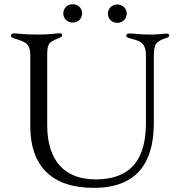

<svg xmlns="http://www.w3.org/2000/svg" viewBox="-20 -894 895 926"><path d="M432.2 12.1C685.7 12.1 721.9 -168 721.9 -304.7V-621.1C721.9 -679.7 730.1 -694.6 782.7 -710.9C791.2 -713.1 796.2 -717 796.2 -723C796.2 -729.4 791.9 -731.9 785.2 -731.9C767 -731.9 739.7 -726.6 699.9 -727.3C647.4 -728 627.1 -732.6 604.4 -732.6C594.1 -732.6 588.8 -728.7 588.8 -722.3C588.8 -716.6 592 -713.1 607.6 -708.8C637.8 -700.6 656.2 -696.4 668.7 -681.8C679.3 -669 683.9 -650.9 683.9 -625.7V-306.1C683.9 -179.7 652.7 -28.8 440.7 -28.8C294.4 -28.8 207.7 -115.8 207.7 -290.1V-620.4C207.7 -678.3 210.2 -689.3 257.8 -707.7C275.6 -714.8 279.5 -717.7 279.5 -724.8C279.5 -730.5 275.6 -733.7 267.4 -733.7C251.8 -733.7 223.7 -727.3 163 -727.3C93.8 -727.3 64.3 -733 46.9 -733C37.6 -733 33 -728.7 33 -722.3C33 -716.6 36.6 -712 52.2 -707.4C107.2 -691.4 126.1 -680.4 126.1 -626.4V-284.4C126.1 -93.4 229.8 12.1 432.2 12.1ZM285.2 -829.2C285.9 -803.3 305.4 -785.2 330.6 -785.2C356.2 -785.2 375.7 -803.3 376.1 -829.2C375.7 -855.5 356.2 -873.6 330.6 -873.6C305.4 -873.6 285.9 -855.5 285.2 -829.2ZM500.4 -828.1C500.7 -801.8 520.2 -784.1 545.8 -783.7C571 -784.1 590.6 -801.8 591.3 -828.1C590.6 -854 571 -872.5 545.8 -872.5C520.2 -872.5 500.7 -854 500.4 -828.1Z"/></svg>

Font: Margiela Serif
Style: Regular
Weight: 400
Designer: Andreas Faust, Stefan Endress
Version: Version 1.002;FEAKit 1.0